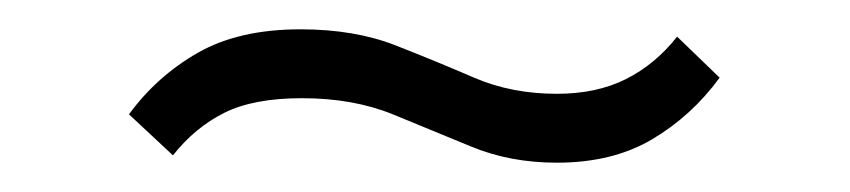

<svg xmlns="http://www.w3.org/2000/svg" viewBox="-20 -400 580 131"><path d="M360 -289Q328 -289 301.5 -300Q275 -311 248 -322Q221 -333 186 -333Q153 -333 133 -323Q113 -313 98 -294L68 -322Q87 -348 115 -364Q143 -380 185 -380Q222 -380 250 -369Q278 -358 303.5 -347Q329 -336 360 -336Q387 -336 407 -346Q427 -356 442 -375L471 -347Q452 -321 425 -305Q398 -289 360 -289Z"/></svg>

Font: Outfit Extra Light
Style: Regular
Weight: 200
Designer: Rodrigo Fuenzalida
Foundry: fragTYPE
Version: Version 1.000